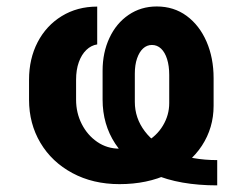

<svg xmlns="http://www.w3.org/2000/svg" viewBox="-20 -557 756 591"><path d="M295.8 -250.4V-339.5Q295.8 -395.2 316.9 -440.3Q337.9 -485.4 375.9 -511.2Q413.9 -537.1 462.5 -537.1Q514.9 -537.1 554.4 -508.2Q593.8 -479.2 615.7 -429Q637.5 -378.7 637.5 -316.5V-231.4Q637.5 -163.6 601.4 -108.4Q565.2 -53.2 499.3 -21.7Q433.4 9.8 347.7 9.8Q266.2 9.8 202.8 -24.3Q139.4 -58.4 104.4 -117.4Q69.4 -176.4 69.4 -249.9V-311.7Q69.4 -376.1 95.8 -427.1Q122.3 -478.1 170 -507.4Q217.7 -536.7 279.2 -536.7V-420.3Q260.6 -417.5 245.8 -403.3Q231 -389.1 222.6 -365.6Q214.2 -342.2 214.2 -311.7V-249.9Q214.2 -209.7 231.6 -175.3Q249.1 -140.9 279.3 -120.2Q309.6 -99.4 347.7 -99.4Q392.1 -99.4 427 -118.7Q462 -137.9 481.4 -170.2Q500.9 -202.5 500.9 -239.6V-326.2Q500.9 -354.2 494.3 -375.1Q487.8 -395.9 475.8 -407.3Q463.8 -418.6 447.7 -418.6Q432.1 -418.6 420.3 -407.7Q408.6 -396.8 401.8 -377Q395 -357.1 395 -330.4V-243.4Q395 -193.5 425.8 -152.8Q456.5 -112.1 514 -88.2Q571.5 -64.2 648.6 -64.2V13.6Q532.9 13.6 453.3 -20.8Q373.7 -55.2 334.8 -114.6Q295.8 -174 295.8 -250.4Z"/></svg>

Font: Pretendard GOV Variable
Style: Regular
Weight: 400
Designer: Base glyphs from Inter by Rasmus Andersson; Hangul glyphs from Noto Sans CJK(Source Han Sans) by Jang Soo-young and Kang
Foundry: Kil Hyung-jin
Version: Version 1.307;Glyphs 3.2 (3192)